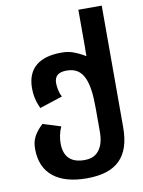

<svg xmlns="http://www.w3.org/2000/svg" viewBox="-100 -809 802 1074"><g transform="rotate(-10 301.0 -272.5)"><path d="M305.2 196.3C474.1 196.3 554.2 118.7 554.2 -49.8V-740.7H421.4V-587.9C421.4 -577.1 421.4 -567.4 421.4 -558.6V-532.2C420.9 -523.4 420.9 -514.6 420.9 -505.9V-477.1C411.6 -482.9 393.1 -493.7 369.1 -503.9C339.8 -516.6 319.3 -521 284.7 -521C163.1 -521 89.8 -467.8 89.8 -353C89.8 -336.9 91.3 -316.9 95.7 -296.4C100.1 -276.9 104.5 -262.7 116.2 -236.3L246.6 -278.8C239.3 -292 235.4 -303.7 232.4 -316.9C229.5 -330.1 227.5 -345.7 227.5 -357.4C227.5 -399.4 252 -417 297.4 -417C345.7 -417 376 -397 395 -357.9C414.1 -318.8 421.4 -260.3 421.4 -182.6V-45.9C421.4 1 410.6 35.2 391.1 59.1C370.1 85 342.8 93.3 308.6 93.3C236.8 93.3 193.8 57.1 193.8 -20.5C193.8 -45.4 198.2 -81.1 214.4 -114.7L112.3 -146.5C87.4 -122.6 72.3 -103.5 62 -82.5C51.8 -62 47.9 -43 47.9 -14.6C47.9 124.5 143.1 196.3 305.2 196.3Z"/></g></svg>

Font: Hack
Style: Bold
Weight: 700
Monospace: yes
Designer: Christopher Simpkins
Foundry: Christopher Simpkins
Version: Version 2.010